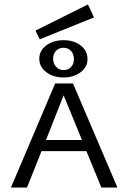

<svg xmlns="http://www.w3.org/2000/svg" viewBox="-20 -840 575 860"><path d="M401 -762 158 -664 139 -703 374 -820ZM372 -575Q372 -540 341 -516.5Q310 -493 264 -493Q218 -493 187 -517Q156 -541 156 -577Q156 -613 187 -636.5Q218 -660 265 -660Q312 -660 342 -636Q372 -612 372 -575ZM311 -575Q311 -598 298 -612Q285 -626 264 -626Q244 -626 231 -612.5Q218 -599 218 -577Q218 -555 231.5 -540.5Q245 -526 265 -526Q285 -526 298 -539.5Q311 -553 311 -575ZM434 0 367 -163H166L101 0H29L227 -466H307L506 0ZM186 -213H347L265 -413Z"/></svg>

Font: EauTestSC
Style: Regular
Weight: 400
Designer: Christian Thalmann (Catharsis Fonts)
Version: Version 0.001;PS 000.001;hotconv 1.0.88;makeotf.lib2.5.64775